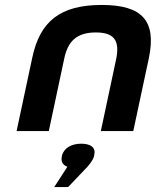

<svg xmlns="http://www.w3.org/2000/svg" viewBox="-20 -529 629 775"><path d="M110 -295 47 0H177L239 -291C254 -365 292 -398 367 -398C441 -398 464 -365 449 -291L387 0H518L581 -295C612 -444 555 -509 391 -509C224 -509 141 -444 110 -295ZM199 226H255L334 143C350 124 357 112 360 100V98C368 69 349 51 308 51C266 51 238 70 230 99V101C225 122 232 137 252 144Z"/></svg>

Font: LT Wave Text Bold Italic
Style: Regular
Weight: 700
Designer: Daniel Lyons
Version: Version 2.5 (Glyphs App)